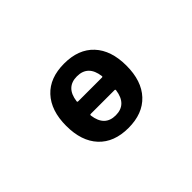

<svg xmlns="http://www.w3.org/2000/svg" viewBox="-75 -859 1150 1150"><g transform="rotate(-45 500.0 -284.0)"><path d="M395.5 -343.8Q394.5 -336.9 402.3 -336.9H603.5Q610.4 -336.9 609.4 -343.8Q595.7 -448.2 502.4 -448.2Q409.2 -448.2 395.5 -343.8ZM402.3 -230.5Q394.5 -230.5 395.5 -222.7Q409.2 -118.2 502 -118.2Q594.7 -118.2 609.4 -222.7Q610.4 -230.5 603.5 -230.5ZM314.5 -485.4Q380.9 -556.6 502.4 -556.6Q624 -556.6 690.9 -484.9Q757.8 -413.1 757.8 -283.7Q757.8 -154.3 690.9 -82.5Q624 -10.7 502.4 -10.7Q380.9 -10.7 314 -82.5Q247.1 -154.3 247.1 -283.7Q247.1 -413.1 314.5 -485.4Z"/></g></svg>

Font: Gen Jyuu Gothic Monospace Bold
Style: Bold
Weight: 700
Designer: [Source Han Sans]
Ryoko NISHIZUKA  (kana & ideographs); Paul D. Hunt (Latin, Greek & Cyrillic); Wenlong ZHANG  (bopomofo
Version: Version 1.002.20150607